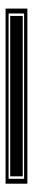

<svg xmlns="http://www.w3.org/2000/svg" viewBox="272 -308 120 705"><g transform="rotate(90 332.5 45.0)"><path d="M11 85V5H654V85ZM29 74H636V17H29ZM38 68V22H627V68Z"/></g></svg>

Font: Alumni Sans Collegiate One SC
Style: Regular
Weight: 400
Designer: Robert E. Leuschke
Foundry: Robert E. Leuschke
Version: Version 1.100